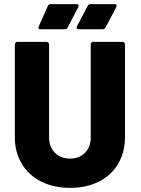

<svg xmlns="http://www.w3.org/2000/svg" viewBox="-20 -903 682 931"><path d="M52 -238V-688Q52 -693 55.5 -696.5Q59 -700 64 -700H206Q211 -700 214.5 -696.5Q218 -693 218 -688V-238Q218 -191 246 -162.5Q274 -134 320 -134Q365 -134 392.5 -162.5Q420 -191 420 -238V-688Q420 -693 423.5 -696.5Q427 -700 432 -700H574Q579 -700 582.5 -696.5Q586 -693 586 -688V-238Q586 -165 553 -109Q520 -53 459.5 -22.5Q399 8 320 8Q241 8 180 -22.5Q119 -53 85.5 -109Q52 -165 52 -238ZM226 -883H351Q358 -883 360.5 -879.5Q363 -876 360 -869L308 -770Q303 -761 294 -761H177Q170 -761 167.5 -764.5Q165 -768 168 -775L212 -874Q216 -883 226 -883ZM419 -883H536Q543 -883 545 -879Q547 -875 544 -869L492 -770Q487 -761 477 -761H361Q354 -761 352 -765Q350 -769 353 -775L405 -874Q409 -883 419 -883Z"/></svg>

Font: BARLOWEXTRABOLD
Style: Regular
Weight: 800
Designer: Jeremy Tribby
Foundry: Tribby Type
Version: Version 1.422